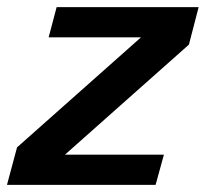

<svg xmlns="http://www.w3.org/2000/svg" viewBox="-45 -520 579 540"><path d="M513.7 -500H114.3L91.8 -415H351.6L2.9 -105.5L-25.4 0H392.6L416 -85H137.7L486.3 -394.5Z"/></svg>

Font: FreeUniversal
Style: BoldItalic
Weight: 700
Italic angle: -11°
Version: Version 1.001